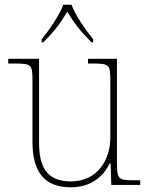

<svg xmlns="http://www.w3.org/2000/svg" viewBox="-20 -786 637 816"><path d="M157 -619V-606H164C214 -656 236 -687 266 -736C296 -687 319 -656 369 -606H376V-619C345 -657 300 -721 284 -766H249C233 -721 188 -657 157 -619ZM281 10C370 10 420 -39 446 -91H450L453 0H576V-20H544C484 -20 477 -25 477 -94V-536H354V-516H372C445 -516 449 -512 449 -442V-202C449 -104 392 -15 281 -15C172 -15 146 -86 146 -181V-536H15V-516H41C114 -516 118 -512 118 -442V-184C118 -52 171 10 281 10Z"/></svg>

Font: Noto Serif Sinhala Thin
Style: Regular
Weight: 100
Designer: Jelle Bosma - Monotype Design Team
Foundry: Monotype Imaging Inc.
Version: Version 2.007